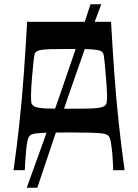

<svg xmlns="http://www.w3.org/2000/svg" viewBox="-20 -803 651 906"><path d="M44 0Q60 -113 72 -225.5Q84 -338 92.5 -456Q101 -574 108 -700H504Q511 -574 519.5 -456Q528 -338 540 -225.5Q552 -113 568 0H514Q514 -9 513 -31.5Q512 -54 510 -79Q507 -108 503 -132.5Q499 -157 490 -164Q486 -167 480 -169.5Q474 -172 456 -174Q438 -176 402.5 -177Q367 -178 306 -178Q244 -178 208.5 -177Q173 -176 155.5 -174Q138 -172 131.5 -169.5Q125 -167 122 -164Q113 -157 108.5 -132.5Q104 -108 102 -79Q100 -54 98.5 -31.5Q97 -9 97 0ZM306 -290Q356 -290 389 -290.5Q422 -291 441.5 -293.5Q461 -296 470.5 -301.5Q480 -307 483 -317Q486 -332 485 -361Q484 -390 480 -437Q477 -478 474.5 -501.5Q472 -525 470.5 -536Q469 -547 467 -551Q465 -555 463 -557Q456 -564 440 -567Q424 -570 392.5 -571Q361 -572 306 -572Q251 -572 219 -571Q187 -570 171.5 -567Q156 -564 149 -557Q146 -555 144.5 -551Q143 -547 141 -536Q139 -525 137 -501.5Q135 -478 131 -437Q127 -390 126.5 -361Q126 -332 128 -317Q132 -307 141 -301.5Q150 -296 169.5 -293.5Q189 -291 222 -290.5Q255 -290 306 -290ZM106 83Q143 -19 182.5 -128.5Q222 -238 261 -350Q300 -462 337 -571.5Q374 -681 407 -783H458Q419 -681 380 -571.5Q341 -462 302.5 -350Q264 -238 227 -128.5Q190 -19 156 83Z"/></svg>

Font: Ojuju SemiBold
Style: Regular
Weight: 600
Designer: Chisaokwu Joboson, Mirko Velimirovic
Foundry: Udi Foundry
Version: Version 1.000